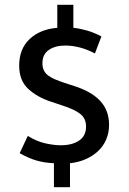

<svg xmlns="http://www.w3.org/2000/svg" viewBox="-20 -691 540 801"><path d="M219 -671H286V-575Q314 -572 343.5 -563.5Q373 -555 403 -539L376 -468Q313 -501 252 -501Q210 -501 183.5 -482.5Q157 -464 157 -427Q157 -410 163 -397.5Q169 -385 181 -376Q193 -367 209.5 -360Q226 -353 247 -346L290 -332Q362 -309 398.5 -269.5Q435 -230 435 -170Q435 -137 423 -109Q411 -81 389 -60.5Q367 -40 337.5 -27Q308 -14 272 -10V90H205V-10Q163 -12 130 -22Q97 -32 62 -52L96 -124Q133 -101 169 -93Q205 -85 234 -85Q281 -85 310 -104.5Q339 -124 339 -163Q339 -197 314.5 -216Q290 -235 240 -251L195 -266Q136 -285 98 -320Q60 -355 60 -417Q60 -487 103.5 -528Q147 -569 219 -575Z"/></svg>

Font: Mukta Mahee Medium
Style: Regular
Weight: 500
Designer: Shuchita Grover, Noopur Datye, Girish Dalvi, Yashodeep Gholap
Foundry: Ek Type
Version: Version 2.538;PS 1.000;hotconv 16.6.51;makeotf.lib2.5.65220;